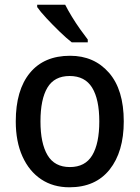

<svg xmlns="http://www.w3.org/2000/svg" viewBox="-20 -879 593 816"><path d="M506 -363Q506 -234 446 -158.5Q386 -83 275 -83Q206 -83 155 -117Q104 -151 75.5 -214Q47 -277 47 -363Q47 -496 107 -569Q167 -642 278 -642Q380 -642 443 -570Q506 -498 506 -363ZM152 -363Q152 -270 182 -219.5Q212 -169 277 -169Q342 -169 372 -219Q402 -269 402 -363Q402 -457 371.5 -506.5Q341 -556 276 -556Q211 -556 181.5 -506.5Q152 -457 152 -363ZM257 -859Q268 -837 285 -809Q302 -781 320.5 -755Q339 -729 353 -711V-699H285Q263 -716 233.5 -744.5Q204 -773 177.5 -801.5Q151 -830 138 -849V-859Z"/></svg>

Font: Noto Sans Telugu UI SemiCondensed Medium
Style: Regular
Weight: 500
Width: 4
Designer: Jelle Bosma - Monotype Design Team
Foundry: Monotype Imaging Inc.
Version: Version 2.005; ttfautohint (v1.8.4.7-5d5b)